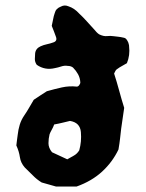

<svg xmlns="http://www.w3.org/2000/svg" viewBox="-20 -646 536 705"><path d="M454 -476Q458 -443 446 -414Q438 -409 428.5 -404Q419 -399 411 -393Q407 -391 404 -386Q401 -381 399 -376Q409 -345 417.5 -313.5Q426 -282 436 -250Q433 -231 430.5 -212Q428 -193 425 -174Q423 -157 421 -138.5Q419 -120 415 -97Q393 -51 355 -16Q317 19 261 39H186Q177 37 163 32.5Q149 28 133 24Q115 13 100.5 -2Q86 -17 71 -31Q56 -48 53 -69Q50 -90 40 -112Q41 -123 42.5 -132.5Q44 -142 45 -151Q47 -170 52.5 -188Q58 -206 69 -222Q78 -235 86 -249Q94 -263 103 -278Q102 -278 106 -281Q118 -289 129.5 -296.5Q141 -304 152 -311Q180 -319 207 -325Q234 -331 262 -328Q267 -328 271 -333.5Q275 -339 275 -343Q274 -360 266.5 -373.5Q259 -387 248 -398Q240 -404 229 -404Q217 -406 205 -402Q193 -398 182 -396Q145 -387 115 -408Q108 -418 108 -429Q108 -440 109 -450Q111 -468 129 -476Q140 -481 152 -483.5Q164 -486 175 -490Q192 -495 185 -512Q182 -521 178 -531Q174 -541 170 -551Q173 -563 175 -575Q177 -587 181 -598Q185 -615 204 -622Q217 -629 231 -623Q253 -616 271 -596Q285 -583 297.5 -569Q310 -555 323 -541Q336 -525 344 -520Q360 -512 373 -513.5Q386 -515 398 -513Q406 -512 415 -511Q424 -510 432 -508Q440 -507 444 -502Q448 -497 451 -490Q452 -486 453 -483Q454 -480 454 -476ZM277 -161Q274 -196 237 -202Q224 -199 210 -195.5Q196 -192 179 -189Q175 -178 170 -169.5Q165 -161 162 -153Q158 -137 158 -120Q158 -103 171 -87Q185 -80 199 -74Q213 -68 227 -61Q239 -68 251 -74.5Q263 -81 271 -94Q280 -126 277 -161Z"/></svg>

Font: Daruma Drop One
Style: Regular
Weight: 400
Designer: Maniackers Design
Version: Version 1.000